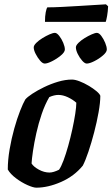

<svg xmlns="http://www.w3.org/2000/svg" viewBox="-20 -868 520 888"><path d="M148 0Q134 0 107 -12Q80 -24 54 -43.5Q28 -63 16 -84Q16 -128 24.5 -177.5Q33 -227 46 -273.5Q59 -320 73 -355.5Q87 -391 97 -408Q106 -419 129.5 -434.5Q153 -450 184 -465Q215 -480 248.5 -490Q282 -500 313 -500Q327 -500 348 -492Q369 -484 390 -471.5Q411 -459 426 -446.5Q441 -434 444 -425Q444 -394 436 -349Q428 -304 415.5 -256Q403 -208 389 -166.5Q375 -125 363 -102Q323 -53 262.5 -26.5Q202 0 148 0ZM209 -70Q218 -70 229.5 -73.5Q241 -77 253 -83Q263 -97 274 -126.5Q285 -156 295.5 -193.5Q306 -231 314.5 -270Q323 -309 328 -341.5Q333 -374 333 -393Q316 -408 293.5 -418.5Q271 -429 250 -429Q231 -429 208 -419Q188 -385 173 -341Q158 -297 148 -252Q138 -207 132.5 -169.5Q127 -132 126 -112Q135 -97 159.5 -83.5Q184 -70 209 -70ZM381 -574Q372 -574 360 -587.5Q348 -601 339.5 -618.5Q331 -636 331 -649Q331 -658 342.5 -669.5Q354 -681 371 -691.5Q388 -702 404 -709Q420 -716 428 -716Q438 -716 448.5 -702Q459 -688 466.5 -670Q474 -652 474 -639Q474 -627 456 -611.5Q438 -596 416 -585Q394 -574 381 -574ZM187 -574Q177 -574 165.5 -587.5Q154 -601 145 -618.5Q136 -636 136 -649Q136 -658 147.5 -669.5Q159 -681 176 -691.5Q193 -702 209 -709Q225 -716 234 -716Q243 -716 254 -702Q265 -688 272.5 -670Q280 -652 280 -639Q280 -627 261.5 -611.5Q243 -596 221 -585Q199 -574 187 -574ZM188 -767Q188 -794 191.5 -811.5Q195 -829 199 -834Q228 -834 267 -836Q306 -838 346.5 -840.5Q387 -843 420 -845Q453 -847 470 -848L480 -839Q479 -815 475.5 -795Q472 -775 469 -767Z"/></svg>

Font: Texturina 72pt 72pt Regular
Style: Bold Italic
Weight: 700
Italic angle: -11°
Designer: Guillermo Torres Carreño
Foundry: Omnibus-Type
Version: Version 1.002; ttfautohint (v1.8.3)